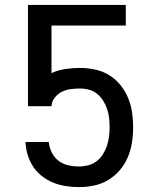

<svg xmlns="http://www.w3.org/2000/svg" viewBox="-20 -755 640 783"><path d="M302 8Q276 8 249 4Q222 0 197.5 -10Q173 -20 151.5 -36.5Q130 -53 115.5 -75Q101 -97 93 -123Q85 -149 84 -176H179Q181 -154 191 -133.5Q201 -113 218.5 -99.5Q236 -86 258 -81Q280 -76 302 -76Q321 -76 340 -81Q359 -86 374 -97.5Q389 -109 399.5 -125.5Q410 -142 416 -160Q422 -178 424.5 -197Q427 -216 427 -235Q427 -254 425 -273Q423 -292 417 -310Q411 -328 401 -344Q391 -360 376.5 -372Q362 -384 343.5 -389Q325 -394 306 -394Q287 -394 268 -391.5Q249 -389 232 -380.5Q215 -372 203 -356.5Q191 -341 190 -322H94V-735H493V-651H190V-457Q217 -469 246.5 -473.5Q276 -478 306 -478Q337 -478 367.5 -471.5Q398 -465 424.5 -449Q451 -433 470.5 -409Q490 -385 502 -356.5Q514 -328 518.5 -297Q523 -266 523 -235Q523 -204 518 -173Q513 -142 501 -113.5Q489 -85 468.5 -61Q448 -37 421.5 -21Q395 -5 364 1.5Q333 8 302 8Z"/></svg>

Font: Iosevka Fixed Curly Md Ex
Style: Regular
Weight: 500
Width: 7
Monospace: yes
Designer: Belleve Invis
Foundry: Belleve Invis
Version: Version 30.1.2